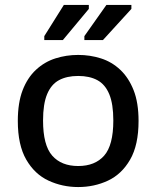

<svg xmlns="http://www.w3.org/2000/svg" viewBox="-20 -744 632 776"><path d="M296 12Q232 12 176 -14Q120 -40 86 -99Q52 -158 52 -255Q52 -329 71.5 -379.5Q91 -430 125.5 -462Q160 -494 204 -508Q248 -522 296 -522Q344 -522 388 -508Q432 -494 466 -462Q500 -430 520 -379.5Q540 -329 540 -255Q540 -158 506 -99Q472 -40 416.5 -14Q361 12 296 12ZM296 -73Q364 -73 401 -115Q438 -157 438 -257Q438 -324 421.5 -363.5Q405 -403 373.5 -420Q342 -437 296 -437Q250 -437 218.5 -420Q187 -403 170.5 -363.5Q154 -324 154 -257Q154 -157 191 -115Q228 -73 296 -73ZM159 -582V-598L238 -724H339V-708L234 -582ZM321 -582V-598L410 -724H511V-708L396 -582Z"/></svg>

Font: AR One Sans Medium
Style: Regular
Weight: 500
Designer: Niteesh Yadav
Foundry: Niteesh Yadav
Version: Version 1.001;gftools[0.9.33]